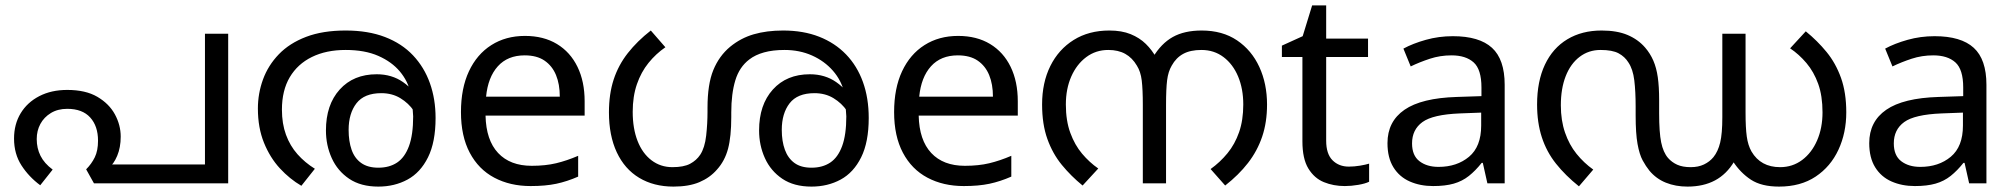

<svg xmlns="http://www.w3.org/2000/svg" viewBox="-20 -679 7457 711"><path d="M229 -346Q297 -346 340.5 -320.5Q384 -295 405.5 -255.5Q427 -216 427 -173Q427 -133 414 -102Q401 -71 382 -57L357 -70H739V-554H825V0H328L299 -52Q319 -72 331 -96.5Q343 -121 343 -158Q343 -212 314 -244Q285 -276 229 -276Q194 -276 168.5 -260.5Q143 -245 129.5 -220Q116 -195 116 -164Q116 -130 130 -102Q144 -74 175 -51L129 7Q87 -24 59.5 -66.5Q32 -109 32 -166Q32 -219 56.5 -259.5Q81 -300 125.5 -323Q170 -346 229 -346Z M1260 -566Q1343 -566 1405.5 -542Q1468 -518 1509.5 -474Q1551 -430 1572 -371Q1593 -312 1593 -242Q1593 -153 1565 -96.5Q1537 -40 1489 -14Q1441 12 1381 12Q1316 12 1273 -17Q1230 -46 1208.5 -93.5Q1187 -141 1187 -196Q1187 -291 1238 -347.5Q1289 -404 1375 -404Q1431 -404 1472.5 -375Q1514 -346 1538 -301Q1562 -256 1564 -206L1539 -209Q1532 -240 1512.5 -268.5Q1493 -297 1462.5 -315.5Q1432 -334 1392 -334Q1329 -334 1300 -296.5Q1271 -259 1271 -198Q1271 -156 1282 -124.5Q1293 -93 1317.5 -75.5Q1342 -58 1381 -58Q1422 -58 1450.5 -77Q1479 -96 1494.5 -138Q1510 -180 1510 -248Q1510 -250 1508.5 -270Q1507 -290 1503 -310Q1502 -315 1502 -323Q1502 -331 1500 -335Q1491 -378 1461 -414Q1431 -450 1381 -472Q1331 -494 1260 -494Q1188 -494 1135 -468Q1082 -442 1053 -393Q1024 -344 1024 -273Q1024 -221 1039 -180Q1054 -139 1081.5 -108Q1109 -77 1146 -54L1096 9Q1053 -16 1016.5 -55.5Q980 -95 957.5 -150.5Q935 -206 935 -277Q935 -333 954 -385Q973 -437 1012.5 -478Q1052 -519 1113.5 -542.5Q1175 -566 1260 -566Z M1924 -546Q1993 -546 2042.5 -516Q2092 -486 2118.5 -431.5Q2145 -377 2145 -304V-251H1778Q1780 -160 1824.5 -112.5Q1869 -65 1949 -65Q2000 -65 2039.5 -74.5Q2079 -84 2121 -102V-25Q2080 -7 2040 1.5Q2000 10 1945 10Q1869 10 1810.5 -21Q1752 -52 1719.5 -113.5Q1687 -175 1687 -264Q1687 -352 1716.5 -415Q1746 -478 1799.5 -512Q1853 -546 1924 -546ZM1923 -474Q1860 -474 1823.5 -433.5Q1787 -393 1780 -321H2053Q2053 -367 2039 -401Q2025 -435 1996.5 -454.5Q1968 -474 1923 -474Z M2880 -566Q2955 -566 3013.5 -543Q3072 -520 3113 -477.5Q3154 -435 3175.5 -375.5Q3197 -316 3197 -242Q3197 -153 3169 -96.5Q3141 -40 3093 -14Q3045 12 2985 12Q2920 12 2877 -17Q2834 -46 2812.5 -93.5Q2791 -141 2791 -196Q2791 -291 2842 -347.5Q2893 -404 2979 -404Q3035 -404 3076.5 -375Q3118 -346 3142 -301Q3166 -256 3169 -206L3143 -209Q3136 -240 3116.5 -268.5Q3097 -297 3066.5 -315.5Q3036 -334 2996 -334Q2933 -334 2904 -296.5Q2875 -259 2875 -198Q2875 -156 2886.5 -124.5Q2898 -93 2922 -75.5Q2946 -58 2985 -58Q3026 -58 3054.5 -77Q3083 -96 3098.5 -138Q3114 -180 3114 -248Q3114 -250 3112.5 -270Q3111 -290 3107 -310Q3106 -315 3107.5 -323Q3109 -331 3107 -334Q3096 -381 3064.5 -417Q3033 -453 2987 -473.5Q2941 -494 2885 -494Q2842 -494 2809.5 -485Q2777 -476 2755 -459Q2718 -431 2703 -381.5Q2688 -332 2688 -263V-246Q2688 -173 2676 -128Q2664 -83 2635 -51Q2609 -21 2570 -4.5Q2531 12 2474 12Q2401 12 2347 -20.5Q2293 -53 2264 -115Q2235 -177 2235 -263Q2235 -331 2252.5 -384.5Q2270 -438 2305 -482.5Q2340 -527 2390 -566L2444 -504Q2409 -480 2381.5 -446Q2354 -412 2338.5 -367Q2323 -322 2323 -265Q2323 -203 2341 -157Q2359 -111 2392.5 -85.5Q2426 -60 2470 -60Q2512 -60 2535.5 -72.5Q2559 -85 2573 -106Q2590 -132 2595 -176.5Q2600 -221 2600 -265V-280Q2600 -367 2621.5 -419.5Q2643 -472 2684 -506Q2723 -538 2771 -552Q2819 -566 2880 -566Z M3528 -546Q3597 -546 3646.5 -516Q3696 -486 3722.5 -431.5Q3749 -377 3749 -304V-251H3382Q3384 -160 3428.5 -112.5Q3473 -65 3553 -65Q3604 -65 3643.5 -74.5Q3683 -84 3725 -102V-25Q3684 -7 3644 1.5Q3604 10 3549 10Q3473 10 3414.5 -21Q3356 -52 3323.5 -113.5Q3291 -175 3291 -264Q3291 -352 3320.5 -415Q3350 -478 3403.5 -512Q3457 -546 3528 -546ZM3527 -474Q3464 -474 3427.5 -433.5Q3391 -393 3384 -321H3657Q3657 -367 3643 -401Q3629 -435 3600.5 -454.5Q3572 -474 3527 -474Z M4088 -566Q4134 -566 4167 -552.5Q4200 -539 4223 -516.5Q4246 -494 4262 -465L4249 -466Q4280 -518 4323 -542Q4366 -566 4430 -566Q4507 -566 4561 -529.5Q4615 -493 4643.5 -431Q4672 -369 4672 -292Q4672 -226 4654 -173Q4636 -120 4601.5 -75.5Q4567 -31 4517 8L4463 -53Q4498 -78 4525.5 -111.5Q4553 -145 4568.5 -189.5Q4584 -234 4584 -292Q4584 -350 4565 -395.5Q4546 -441 4511 -467.5Q4476 -494 4429 -494Q4388 -494 4361.5 -479.5Q4335 -465 4319 -436Q4306 -414 4302 -382Q4298 -350 4298 -291V0H4212V-291Q4212 -348 4208 -381Q4204 -414 4190 -436Q4173 -465 4147 -479.5Q4121 -494 4084 -494Q4038 -494 4002.5 -467.5Q3967 -441 3947 -395.5Q3927 -350 3927 -292Q3927 -232 3943.5 -187Q3960 -142 3987 -110Q4014 -78 4047 -55L3989 8Q3946 -27 3912 -68.5Q3878 -110 3858.5 -164.5Q3839 -219 3839 -292Q3839 -373 3869.5 -434.5Q3900 -496 3956 -531Q4012 -566 4088 -566Z M4975 -62Q4995 -62 5016 -65.5Q5037 -69 5050 -73V-6Q5036 1 5010 5.5Q4984 10 4960 10Q4918 10 4882.5 -4.5Q4847 -19 4825 -55Q4803 -91 4803 -156V-468H4727V-510L4804 -545L4839 -659H4891V-536H5046V-468H4891V-158Q4891 -109 4914.5 -85.5Q4938 -62 4975 -62Z M5360 -545Q5458 -545 5505 -502Q5552 -459 5552 -365V0H5488L5471 -76H5467Q5444 -47 5419.5 -27.5Q5395 -8 5363.5 1Q5332 10 5287 10Q5239 10 5200.5 -7Q5162 -24 5140 -59.5Q5118 -95 5118 -149Q5118 -229 5181 -272.5Q5244 -316 5375 -320L5466 -323V-355Q5466 -422 5437 -448Q5408 -474 5355 -474Q5313 -474 5275 -461.5Q5237 -449 5204 -433L5177 -499Q5212 -518 5260 -531.5Q5308 -545 5360 -545ZM5386 -259Q5286 -255 5247.5 -227Q5209 -199 5209 -148Q5209 -103 5236.5 -82Q5264 -61 5307 -61Q5375 -61 5420 -98.5Q5465 -136 5465 -214V-262Z M6229 12Q6185 12 6149 -2.5Q6113 -17 6088 -47Q6075 -63 6063 -85Q6051 -107 6044 -146Q6037 -185 6037 -251V-285Q6037 -340 6032 -381.5Q6027 -423 6010 -448Q5997 -469 5974 -481.5Q5951 -494 5907 -494Q5863 -494 5829.5 -468.5Q5796 -443 5778 -397Q5760 -351 5760 -289Q5760 -233 5775.5 -188Q5791 -143 5818 -109.5Q5845 -76 5880 -51L5827 11Q5777 -29 5742 -73Q5707 -117 5689.5 -171Q5672 -225 5672 -292Q5672 -378 5701 -439.5Q5730 -501 5784 -533.5Q5838 -566 5911 -566Q5968 -566 6007 -549.5Q6046 -533 6072 -503Q6091 -481 6102.5 -454.5Q6114 -428 6119 -393Q6124 -358 6124 -308V-259Q6124 -189 6131.5 -152Q6139 -115 6157 -94Q6171 -78 6191 -69Q6211 -60 6241 -60Q6269 -60 6290 -70Q6311 -80 6325 -97Q6342 -118 6350 -151Q6358 -184 6358 -245V-554H6444V-262Q6444 -206 6448.5 -173.5Q6453 -141 6466 -118Q6483 -89 6509.5 -74.5Q6536 -60 6572 -60Q6618 -60 6653.5 -86.5Q6689 -113 6709 -159Q6729 -205 6729 -263Q6729 -324 6713 -368.5Q6697 -413 6669.5 -445.5Q6642 -478 6609 -500L6667 -563Q6710 -528 6744 -486.5Q6778 -445 6797.5 -390.5Q6817 -336 6817 -263Q6817 -187 6788 -124.5Q6759 -62 6703.5 -25Q6648 12 6568 12Q6503 12 6464 -13.5Q6425 -39 6397 -82L6402 -81Q6374 -34 6331 -11Q6288 12 6229 12Z M7144 -545Q7242 -545 7289 -502Q7336 -459 7336 -365V0H7272L7255 -76H7251Q7228 -47 7203.5 -27.5Q7179 -8 7147.5 1Q7116 10 7071 10Q7023 10 6984.5 -7Q6946 -24 6924 -59.5Q6902 -95 6902 -149Q6902 -229 6965 -272.5Q7028 -316 7159 -320L7250 -323V-355Q7250 -422 7221 -448Q7192 -474 7139 -474Q7097 -474 7059 -461.5Q7021 -449 6988 -433L6961 -499Q6996 -518 7044 -531.5Q7092 -545 7144 -545ZM7170 -259Q7070 -255 7031.5 -227Q6993 -199 6993 -148Q6993 -103 7020.5 -82Q7048 -61 7091 -61Q7159 -61 7204 -98.5Q7249 -136 7249 -214V-262Z"/></svg>

Font: mlyalm115
Style: Regular
Weight: 400
Designer: Jelle Bosma - Monotype Design Team
Foundry: Monotype Imaging Inc.
Version: Version 2.103